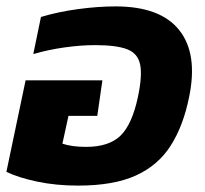

<svg xmlns="http://www.w3.org/2000/svg" viewBox="-29 -570 642 600"><path d="M215 10Q146 10 87 -2.5Q28 -15 -9 -33L51 -319H291L275 -208H185L166 -121Q196 -111 240 -111Q312 -111 348 -146.5Q384 -182 402 -267Q416 -333 409 -368Q402 -403 368.5 -416Q335 -429 268 -429Q225 -429 174 -422Q123 -415 75 -401L99 -517Q152 -533 214.5 -541.5Q277 -550 332 -550Q472 -550 531 -476Q590 -402 562 -267Q544 -177 504.5 -115Q465 -53 395.5 -21.5Q326 10 215 10Z"/></svg>

Font: Kanit SemiBold
Style: Italic
Weight: 600
Italic angle: -12°
Designer: Katatrad Team
Foundry: CadsonDemak
Version: Version 2.000; ttfautohint (v1.8.3)